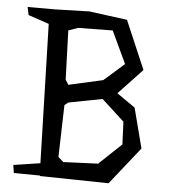

<svg xmlns="http://www.w3.org/2000/svg" viewBox="-51 -746 704 794"><g transform="rotate(5 301.0 -348.5)"><path d="M472 -163 468 -257 374 -343 234 -316 219 -304 213 -88 235 -69 379 -75ZM208 -613 215 -409 228 -389 370 -421 454 -495 391 -629 247 -627ZM552 -153 429 2 144 -3V-5L35 -6L30 -39L141 -56L125 -633L39 -662L32 -695H147L288 -699L446 -678L532 -477L433 -372L509 -319Z"/></g></svg>

Font: Underdog
Style: Regular
Weight: 400
Designer: Sergey Steblina
Foundry: Sergey Steblina, Jovanny Lemonad
Version: Version 1.001; ttfautohint (v0.9)